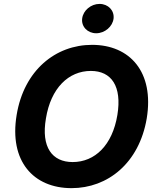

<svg xmlns="http://www.w3.org/2000/svg" viewBox="-20 -971 822 1001"><path d="M745 -353.7C784.8 -595.9 657 -737.2 459.9 -737.2C270.2 -737.2 105.1 -605.1 66.8 -371.8C26.6 -130.3 154.8 9.9 353 9.9C541.5 9.9 705.6 -120.4 745 -353.7ZM219.5 -353.7C245 -511.4 337 -601.2 453.8 -601.2C561.1 -601.2 616.5 -521.3 592 -371.8C566.1 -214.1 474.8 -126.1 358.7 -126.1C252.1 -126.1 193.5 -203.5 219.5 -353.7ZM408.4 -874.3C403.1 -832.4 436.4 -797.6 481.5 -797.6C526.6 -797.6 567.1 -832.4 572.1 -874.3C576.7 -916.5 544 -950.6 498.9 -950.6C454.2 -950.6 413.4 -916.5 408.4 -874.3Z"/></svg>

Font: Margiela Sans
Style: Bold Italic
Weight: 700
Italic angle: -9.39999°
Designer: Stefan Endress, Andreas Faust
Version: Version 1.100;FEAKit 1.0